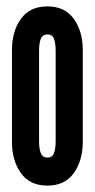

<svg xmlns="http://www.w3.org/2000/svg" viewBox="-20 -575 297 602"><path d="M128.5 7Q74 7 45.8 -32Q17.5 -71 17.5 -130.5V-417.5Q17.5 -477.5 45.8 -516.2Q74 -555 128.5 -555Q183 -555 211.2 -516.2Q239.5 -477.5 239.5 -417.5V-130.5Q239.5 -71 211.2 -32Q183 7 128.5 7ZM129 -81Q144 -81 149.2 -94.8Q154.5 -108.5 154.5 -132V-416Q154.5 -440 149.2 -453.5Q144 -467 129 -467Q113.5 -467 108 -453.5Q102.5 -440 102.5 -416V-132Q102.5 -108.5 108 -94.8Q113.5 -81 129 -81Z"/></svg>

Font: League Gothic SemiCondensed
Style: Regular
Weight: 400
Width: 4
Designer: The League of Moveable Type
Version: Version 2.001